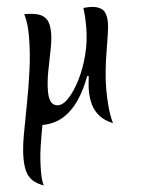

<svg xmlns="http://www.w3.org/2000/svg" viewBox="-59 -625 721 979"><g transform="rotate(-5 301.5 -136.0)"><path d="M125 307Q89 294 69 274.5Q49 255 41.5 226.5Q34 198 34 159Q34 109 46.5 39.5Q59 -30 75 -112.5Q91 -195 103.5 -284.5Q116 -374 116 -462Q116 -490 113 -517Q110 -544 102 -572Q144 -572 172.5 -564Q201 -556 215.5 -533.5Q230 -511 230 -465Q230 -429 219.5 -377.5Q209 -326 198.5 -271Q188 -216 188 -168Q188 -94 234 -94Q260 -94 290 -126.5Q320 -159 348 -214.5Q376 -270 393.5 -339Q411 -408 411 -480Q411 -508 410 -527Q409 -546 405 -577Q414 -578 423 -578.5Q432 -579 439 -579Q477 -579 500 -561.5Q523 -544 523 -490Q523 -471 517.5 -434Q512 -397 504 -349.5Q496 -302 490.5 -251.5Q485 -201 485 -154Q485 -108 489 -64Q493 -20 504 21Q462 4 438.5 -22.5Q415 -49 405.5 -82.5Q396 -116 396 -156Q396 -173 398 -191Q400 -209 402 -228L394 -230Q370 -163 335 -111Q300 -59 253 -30Q206 -1 145 -1Q135 51 126 111Q117 171 117 237Q117 261 119 278.5Q121 296 125 307Z"/></g></svg>

Font: Merienda
Style: Regular
Weight: 400
Designer: Eduardo Rodriguez Tunni
Foundry: Eduardo Rodriguez Tunni
Version: Version 2.001